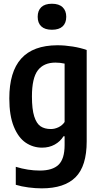

<svg xmlns="http://www.w3.org/2000/svg" viewBox="-20 -802 549 1052"><path d="M66.5 210.5V112Q133 132.5 198.5 132.5Q268 132.5 301 100.5Q334 68.5 334 -7.5V-55.5H328Q310.5 -27 280 -10Q249.5 7 210.5 7Q161.5 7 121 -20.2Q80.5 -47.5 55.8 -108Q31 -168.5 31 -262.5Q31 -408.5 96.2 -481Q161.5 -553.5 294 -554Q335 -554 378.5 -547Q422 -540 455 -528V-27.5Q455 108 394 169Q333 230 208.5 230Q174.5 230 136 225Q97.5 220 66.5 210.5ZM334 -133.5V-453.5Q309 -459 284 -459Q219.5 -459 187.2 -416.5Q155 -374 155 -273.5Q155 -203.5 167.5 -164.2Q180 -125 202.2 -110Q224.5 -95 258.5 -95Q280.5 -95 301.2 -105.2Q322 -115.5 334 -133.5ZM186.5 -710Q186.5 -744 206.2 -762.8Q226 -781.5 264.5 -781.5Q303 -781.5 323 -762.5Q343 -743.5 343 -710Q343 -676 323.2 -657.5Q303.5 -639 264.5 -639Q226 -639 206.2 -657.5Q186.5 -676 186.5 -710Z"/></svg>

Font: Encode Sans Condensed SemiBold
Style: Regular
Weight: 600
Width: 3
Designer: Multiple Designers
Foundry: Impallari Type
Version: Version 2.000